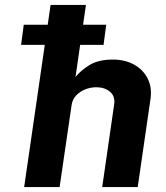

<svg xmlns="http://www.w3.org/2000/svg" viewBox="-20 -763 677 783"><path d="M66 -580.1 76.9 -662.2H413.2L402.3 -580.1ZM78.5 0 186.3 -743H330.5L287.9 -448.9Q309.4 -476 345.4 -498Q381.5 -520.1 441.3 -520.1Q489.2 -520.1 526.2 -499.8Q563.3 -479.5 582.1 -442.9Q600.8 -406.2 593.5 -357.6L541.6 0H396.8L445.5 -337.1Q450.6 -370 428.8 -388.6Q407 -407.2 372.8 -407.2Q349.5 -407.2 327.6 -398.5Q305.7 -389.8 290.3 -373.4Q274.9 -356.9 271.8 -333.2L223.1 0Z"/></svg>

Font: Public Sans Thin
Style: Italic
Weight: 100
Italic angle: -8°
Designer: The Public Sans project authors (U.S. Web Design System). Libre Franklin designed by Pablo Impallari and Rodrigo Fuenzal
Version: Version 2.000